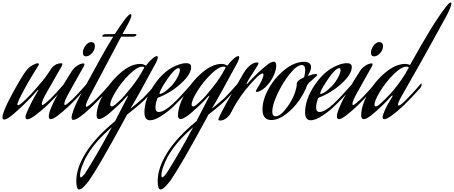

<svg xmlns="http://www.w3.org/2000/svg" viewBox="-52 -949 3664 1550"><path d="M226 -167 257 -220Q257 -223 255 -223Q253 -223 250 -220Q213 -177 173 -136.5Q133 -96 112 -77L90 -58Q12 16 -18 16Q-32 16 -32 -2Q-32 -22 -15.5 -63Q1 -104 18 -136L34 -167Q118 -324 158 -377Q178 -403 207 -420.5Q236 -438 252 -438Q262 -438 262 -431Q262 -427 258 -420Q256 -416 217 -353.5Q178 -291 154 -246Q88 -125 88 -107Q88 -100 94 -100Q103 -100 125 -118Q190 -174 268 -269Q311 -315 358 -389Q390 -438 443 -438Q452 -438 452 -430L444 -411Q430 -386 381.5 -301.5Q333 -217 326 -205Q285 -133 285 -110Q285 -101 291 -101Q301 -101 355 -151Q397 -193 466 -272Q469 -275 471 -275Q473 -275 473 -271Q473 -252 458 -234Q384 -152 327 -97Q288 -60 239.5 -23Q191 14 169 14Q154 14 154 -7Q154 -19 172 -59Q190 -99 208 -133Z M509 -97Q392 13 359 13Q342 13 342 -10Q342 -33 360 -77Q378 -121 396 -154L414 -186Q490 -319 529 -377Q546 -402 572.5 -419.5Q599 -437 622 -437Q630 -437 630 -430Q630 -425 623 -411Q611 -389 564 -306Q517 -223 508 -206Q467 -134 467 -110Q467 -101 473 -101Q483 -101 537 -151Q579 -193 648 -272Q651 -275 653 -275Q655 -275 655 -271Q655 -252 640 -234Q566 -152 509 -97ZM642 -494Q617 -494 617 -524Q617 -552 638 -580.5Q659 -609 684 -609Q714 -609 714 -575Q714 -547 691 -520.5Q668 -494 642 -494Z M727 -151Q769 -193 838 -272Q841 -275 843 -275Q845 -275 845 -271Q845 -252 830 -234Q756 -152 699 -97Q579 19 540 19Q526 19 526 1Q526 -20 542 -62Q558 -104 574 -136L590 -167Q613 -208 666 -307Q719 -406 768.5 -494Q818 -582 862 -653H783Q773 -653 773 -658Q773 -663 781 -668Q789 -673 798 -673Q820 -673 875 -674Q924 -751 959 -796Q990 -835 1002 -835Q1009 -835 1009 -826Q1009 -805 971 -736L937 -674H1040Q1049 -674 1049 -669Q1049 -653 1020 -653H926Q695 -215 683 -194Q641 -117 641 -94Q641 -87 646 -87Q660 -87 727 -151Z M978 -167Q982 -175 982 -178L972 -171Q941 -135 900.5 -97Q860 -59 835 -38L810 -18Q769 12 748 12Q728 12 728 -17Q728 -89 781 -187Q834 -285 918.5 -359Q1003 -433 1079 -433Q1094 -433 1104.5 -429.5Q1115 -426 1119.5 -423Q1124 -420 1125 -420Q1127 -420 1130 -423Q1136 -431 1145.5 -443Q1155 -455 1178 -475.5Q1201 -496 1215 -496Q1222 -496 1222 -486Q1222 -472 1208 -444Q1101 -247 1078 -206Q1070 -191 1041.5 -141.5Q1013 -92 1001 -71Q1064 -122 1105 -159Q1149 -205 1208 -272Q1211 -275 1213 -275Q1215 -275 1215 -271Q1215 -252 1200 -234Q1156 -186 1124 -152Q1082 -108 974 -24L948 24Q755 379 682 486Q675 497 664 512.5Q653 528 628 554.5Q603 581 588 581Q564 581 564 512Q564 410 637 290Q714 163 877 29ZM1111 -400Q1112 -401 1112 -404Q1112 -411 1096 -411Q1056 -411 993 -349Q930 -287 884 -213Q838 -139 838 -104Q838 -90 850 -90Q861 -90 878 -104Q893 -117 918.5 -140.5Q944 -164 1006 -241Q1068 -318 1111 -400ZM662 288Q654 300 643 319.5Q632 339 613 386.5Q594 434 594 466Q594 483 600 483Q605 483 615 473.5Q625 464 632 454L639 444Q723 314 851 77Q725 186 662 288Z M1388 -339Q1400 -364 1400 -383Q1400 -399 1390 -399Q1384 -399 1376.5 -395.5Q1369 -392 1365 -388L1360 -384Q1329 -357 1282.5 -285.5Q1236 -214 1236 -194Q1236 -190 1238 -190Q1244 -190 1264.5 -200Q1285 -210 1323.5 -247Q1362 -284 1388 -339ZM1343 -110Q1396 -159 1495 -272Q1498 -275 1500 -275Q1502 -275 1502 -271Q1502 -252 1487 -234Q1413 -152 1356 -97Q1314 -55 1256 -16.5Q1198 22 1160 22Q1114 22 1114 -42Q1114 -148 1192.5 -264Q1271 -380 1374 -421Q1417 -439 1452 -439Q1491 -439 1491 -408Q1491 -350 1409 -275Q1327 -200 1225 -161Q1221 -160 1218 -154Q1203 -113 1203 -81Q1203 -45 1230 -45Q1273 -45 1343 -110Z M1635 -167Q1639 -175 1639 -178L1629 -171Q1598 -135 1557.5 -97Q1517 -59 1492 -38L1467 -18Q1426 12 1405 12Q1385 12 1385 -17Q1385 -89 1438 -187Q1491 -285 1575.5 -359Q1660 -433 1736 -433Q1751 -433 1761.5 -429.5Q1772 -426 1776.5 -423Q1781 -420 1782 -420Q1784 -420 1787 -423Q1793 -431 1802.5 -443Q1812 -455 1835 -475.5Q1858 -496 1872 -496Q1879 -496 1879 -486Q1879 -472 1865 -444Q1758 -247 1735 -206Q1727 -191 1698.5 -141.5Q1670 -92 1658 -71Q1721 -122 1762 -159Q1806 -205 1865 -272Q1868 -275 1870 -275Q1872 -275 1872 -271Q1872 -252 1857 -234Q1813 -186 1781 -152Q1739 -108 1631 -24L1605 24Q1412 379 1339 486Q1332 497 1321 512.5Q1310 528 1285 554.5Q1260 581 1245 581Q1221 581 1221 512Q1221 410 1294 290Q1371 163 1534 29ZM1768 -400Q1769 -401 1769 -404Q1769 -411 1753 -411Q1713 -411 1650 -349Q1587 -287 1541 -213Q1495 -139 1495 -104Q1495 -90 1507 -90Q1518 -90 1535 -104Q1550 -117 1575.5 -140.5Q1601 -164 1663 -241Q1725 -318 1768 -400ZM1319 288Q1311 300 1300 319.5Q1289 339 1270 386.5Q1251 434 1251 466Q1251 483 1257 483Q1262 483 1272 473.5Q1282 464 1289 454L1296 444Q1380 314 1508 77Q1382 186 1319 288Z M2021 -207Q2013 -207 2013 -213Q2013 -216 2016 -221Q2075 -313 2075 -347Q2075 -356 2068 -356Q2038 -356 1927 -220Q1894 -178 1865.5 -133Q1837 -88 1826 -64L1814 -41Q1802 -17 1777 3.5Q1752 24 1725 24Q1711 24 1711 17Q1711 11 1719.5 -8Q1728 -27 1740 -50Q1752 -73 1764 -95Q1776 -117 1784 -132L1793 -147L1898 -330Q1959 -445 2026 -445Q2035 -445 2035 -438Q2035 -429 1991.5 -363.5Q1948 -298 1941 -280Q1939 -274 1939 -273Q1939 -271 1941 -271Q1943 -271 1948 -276Q2023 -361 2107 -427Q2112 -432 2129 -441.5Q2146 -451 2159 -451Q2178 -451 2178 -418Q2178 -382 2154 -332Q2130 -282 2089 -244L2085 -240Q2081 -237 2076.5 -233.5Q2072 -230 2065 -225Q2058 -220 2051 -216.5Q2044 -213 2036 -210Q2028 -207 2021 -207Z M2499 -352Q2508 -350 2508 -346Q2508 -340 2500 -332Q2489 -321 2467.5 -303Q2446 -285 2442 -281L2428 -262Q2407 -203 2363.5 -139.5Q2320 -76 2257.5 -28Q2195 20 2138 20Q2067 20 2067 -67Q2067 -144 2117 -233.5Q2167 -323 2246.5 -386.5Q2326 -450 2403 -450Q2459 -450 2459 -406Q2459 -382 2435 -341Q2434 -340 2434 -338Q2434 -336 2436 -336Q2473 -351 2499 -352ZM2404 -328Q2412 -363 2412 -382Q2412 -424 2384 -424Q2345 -424 2287 -352Q2229 -280 2187.5 -190Q2146 -100 2146 -48Q2146 -10 2173 -10Q2215 -10 2273.5 -94Q2332 -178 2344 -263Q2343 -265 2343 -269Q2343 -298 2395 -321Q2403 -324 2404 -328Z M2685 -339Q2697 -364 2697 -383Q2697 -399 2687 -399Q2681 -399 2673.5 -395.5Q2666 -392 2662 -388L2657 -384Q2626 -357 2579.5 -285.5Q2533 -214 2533 -194Q2533 -190 2535 -190Q2541 -190 2561.5 -200Q2582 -210 2620.5 -247Q2659 -284 2685 -339ZM2640 -110Q2693 -159 2792 -272Q2795 -275 2797 -275Q2799 -275 2799 -271Q2799 -252 2784 -234Q2710 -152 2653 -97Q2611 -55 2553 -16.5Q2495 22 2457 22Q2411 22 2411 -42Q2411 -148 2489.5 -264Q2568 -380 2671 -421Q2714 -439 2749 -439Q2788 -439 2788 -408Q2788 -350 2706 -275Q2624 -200 2522 -161Q2518 -160 2515 -154Q2500 -113 2500 -81Q2500 -45 2527 -45Q2570 -45 2640 -110Z M2835 -97Q2718 13 2685 13Q2668 13 2668 -10Q2668 -33 2686 -77Q2704 -121 2722 -154L2740 -186Q2816 -319 2855 -377Q2872 -402 2898.5 -419.5Q2925 -437 2948 -437Q2956 -437 2956 -430Q2956 -425 2949 -411Q2937 -389 2890 -306Q2843 -223 2834 -206Q2793 -134 2793 -110Q2793 -101 2799 -101Q2809 -101 2863 -151Q2905 -193 2974 -272Q2977 -275 2979 -275Q2981 -275 2981 -271Q2981 -252 2966 -234Q2892 -152 2835 -97ZM2968 -494Q2943 -494 2943 -524Q2943 -552 2964 -580.5Q2985 -609 3010 -609Q3040 -609 3040 -575Q3040 -547 3017 -520.5Q2994 -494 2968 -494Z M3013 -107Q3019 -112 3029.5 -121.5Q3040 -131 3070 -161.5Q3100 -192 3127.5 -224.5Q3155 -257 3188.5 -305Q3222 -353 3246 -400Q3247 -402 3247 -404L3246 -407Q3239 -411 3230 -411Q3187 -411 3123.5 -347Q3060 -283 3015.5 -209.5Q2971 -136 2971 -104Q2971 -90 2982 -90Q2994 -90 3013 -107ZM3234 -151Q3276 -193 3345 -272Q3348 -275 3350 -275Q3352 -275 3352 -271Q3352 -252 3337 -234Q3263 -152 3206 -97Q3088 13 3051 13Q3037 13 3037 -2Q3037 -21 3056 -62Q3075 -103 3095 -135L3114 -167Q3118 -172 3118 -176Q3118 -178 3116 -178Q3112 -178 3105 -171Q3074 -135 3034 -97Q2994 -59 2969 -38L2945 -18Q2905 13 2885 13L2881 12Q2864 11 2864 -18Q2864 -94 2917.5 -191.5Q2971 -289 3056 -361Q3141 -433 3220 -433Q3228 -433 3235 -431.5Q3242 -430 3245.5 -429Q3249 -428 3252 -426L3255 -425Q3257 -425 3260 -428Q3445 -762 3544 -889Q3574 -929 3587 -929Q3592 -929 3592 -921Q3592 -900 3560 -835Q3406 -553 3344 -444Q3233 -246 3209 -206Q3160 -122 3160 -104Q3160 -97 3166 -97Q3171 -97 3177.5 -100.5Q3184 -104 3192 -111Q3200 -118 3206.5 -124Q3213 -130 3222 -139Q3231 -148 3234 -151Z"/></svg>

Font: Aguafina Script
Style: Regular
Weight: 400
Designer: Angel Koziupa and Alejandro Paul
Foundry: Angel Koziupa and Alejandro Paul
Version: Version 1.000